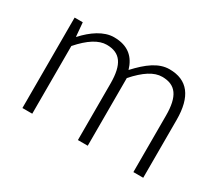

<svg xmlns="http://www.w3.org/2000/svg" viewBox="-104 -764 1111 980"><g transform="rotate(30 452.0 -273.5)"><path d="M100 0H158V-399C214 -463 265 -495 312 -495C392 -495 427 -446 427 -333V0H485V-399C542 -463 591 -495 639 -495C719 -495 754 -446 754 -333V0H812V-341C812 -478 759 -547 652 -547C588 -547 532 -504 472 -439C453 -504 410 -547 325 -547C265 -547 205 -505 157 -452H155L148 -533H100Z"/></g></svg>

Font: Spoqa Han Sans Neo Light
Style: Regular
Weight: 300
Designer: [Spoqa Han Sans Neo] Dong-huui Kim ___ Younghwa Kang ___ Yujin Lee ___ [Noto Sans] Ryoko NISHIZUKA ____ (kana & ideograp
Foundry: Spoqa (http://www.spoqa-han-sans.com)
Version: Version 1.100;hotconv 1.0.109;makeotfexe 2.5.65596